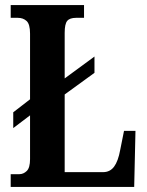

<svg xmlns="http://www.w3.org/2000/svg" viewBox="-20 -734 577 754"><path d="M22 0V-50H56Q72 -50 85 -62.5Q98 -75 98 -109V-281L32 -231V-293L98 -344V-602Q98 -639 84.5 -651.5Q71 -664 50 -664H22V-714H310V-664H279Q254 -664 244 -652Q234 -640 234 -605V-426L351 -512V-448L234 -363V-58H385Q412 -58 428 -79.5Q444 -101 452 -145L467 -220H512L507 0Z"/></svg>

Font: Noto Serif Ethiopic ExtraCondensed
Style: Bold
Weight: 700
Width: 2
Designer: Monotype Design Team
Foundry: Monotype Imaging Inc.
Version: Version 2.102; ttfautohint (v1.8.4.7-5d5b)